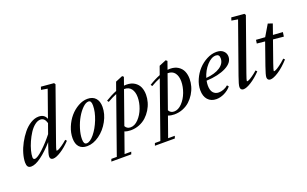

<svg xmlns="http://www.w3.org/2000/svg" viewBox="-107 -1225 3149 1970"><g transform="rotate(-20 1468.0 -240.0)"><path d="M43 11.2Q17.6 11.2 6.8 -3.9Q-3.9 -19 -3.9 -48.3Q-3.9 -91.8 11.5 -145.3Q26.9 -198.7 55.2 -251Q83.5 -303.2 118.9 -346.9Q154.3 -390.6 198.7 -417.7Q243.2 -444.8 286.1 -444.8Q350.6 -444.8 370.1 -390.1L473.6 -682.1L404.8 -693.8L415 -725.1L554.7 -712.9L564.5 -697.3L364.7 -132.8Q341.3 -68.4 341.3 -56.2Q341.3 -52.2 345.7 -52.2Q352.1 -52.2 364.7 -57.6Q377.4 -63 404.3 -81.3Q431.2 -99.6 462.9 -127.4L476.1 -112.3Q421.9 -55.2 368.2 -21.5Q314.5 12.2 283.2 12.2Q249 12.2 249 -22.9Q249 -48.8 279.8 -134.8L290.5 -165Q219.7 -85 154.3 -36.9Q88.9 11.2 43 11.2ZM85.4 -75.2Q85.4 -50.3 103.5 -50.3Q133.3 -50.3 197 -109.9Q260.7 -169.4 317.9 -242.2L356 -349.1Q339.4 -409.7 293.9 -409.7Q262.7 -409.7 230.7 -384.3Q198.7 -358.9 173.3 -319.3Q147.9 -279.8 127.7 -234.4Q107.4 -189 96.4 -146.5Q85.4 -104 85.4 -75.2Z M653.8 11.2Q598.1 11.2 568.6 -21.2Q539.1 -53.7 539.1 -115.2Q539.1 -174.8 563.7 -235.4Q588.4 -295.9 627.4 -341.6Q666.5 -387.2 717.8 -416Q769 -444.8 819.3 -444.8Q876 -444.8 907.2 -411.1Q938.5 -377.4 938.5 -314.9Q938.5 -237.8 896.7 -161.4Q855 -85 788.3 -36.9Q721.7 11.2 653.8 11.2ZM658.7 -18.1Q696.3 -18.1 741.9 -73.7Q787.6 -129.4 819.6 -210.7Q851.6 -292 851.6 -360.4Q851.6 -389.2 844.2 -402.3Q836.9 -415.5 820.3 -415.5Q791.5 -415.5 756.8 -381.8Q722.2 -348.1 693.6 -298.6Q665 -249 645.8 -187.5Q626.5 -126 626.5 -74.7Q626.5 -45.4 634.3 -31.7Q642.1 -18.1 658.7 -18.1Z M1129.9 11.2Q1094.2 11.2 1063 -0.5L985.4 218.3H1058.1L1048.8 244.6H831.5L840.8 218.3H900.4L1115.2 -389.6Q1067.9 -370.6 1015.6 -340.3L1003.9 -357.4Q1068.4 -397.5 1125.5 -419.4L1157.7 -509.8L1235.4 -542L1250 -529.3L1219.7 -443.4Q1232.9 -444.8 1246.6 -444.8Q1298.3 -444.8 1334 -421.6Q1369.6 -398.4 1385.3 -362.1Q1400.9 -325.7 1400.9 -278.8Q1400.9 -239.3 1389.4 -198.5Q1377.9 -157.7 1354.7 -120.1Q1331.5 -82.5 1299.6 -53.2Q1267.6 -23.9 1223.6 -6.3Q1179.7 11.2 1129.9 11.2ZM1311.5 -284.2Q1311.5 -340.8 1286.1 -375.7Q1260.7 -410.6 1208 -410.2L1081.1 -51.8Q1098.6 -18.1 1138.2 -18.1Q1183.6 -18.1 1224.6 -60.8Q1265.6 -103.5 1288.6 -164.8Q1311.5 -226.1 1311.5 -284.2Z M1605.5 11.2Q1569.8 11.2 1538.6 -0.5L1460.9 218.3H1533.7L1524.4 244.6H1307.1L1316.4 218.3H1376L1590.8 -389.6Q1543.5 -370.6 1491.2 -340.3L1479.5 -357.4Q1543.9 -397.5 1601.1 -419.4L1633.3 -509.8L1710.9 -542L1725.6 -529.3L1695.3 -443.4Q1708.5 -444.8 1722.2 -444.8Q1773.9 -444.8 1809.6 -421.6Q1845.2 -398.4 1860.8 -362.1Q1876.5 -325.7 1876.5 -278.8Q1876.5 -239.3 1865 -198.5Q1853.5 -157.7 1830.3 -120.1Q1807.1 -82.5 1775.1 -53.2Q1743.2 -23.9 1699.2 -6.3Q1655.3 11.2 1605.5 11.2ZM1787.1 -284.2Q1787.1 -340.8 1761.7 -375.7Q1736.3 -410.6 1683.6 -410.2L1556.6 -51.8Q1574.2 -18.1 1613.8 -18.1Q1659.2 -18.1 1700.2 -60.8Q1741.2 -103.5 1764.2 -164.8Q1787.1 -226.1 1787.1 -284.2Z M2064.9 11.2Q2007.3 11.2 1973.1 -26.6Q1939 -64.5 1939 -131.3Q1939 -188.5 1964.1 -245.8Q1989.3 -303.2 2029.3 -346.7Q2069.3 -390.1 2122.1 -417.5Q2174.8 -444.8 2227.1 -444.8Q2275.9 -444.8 2302.7 -419.7Q2329.6 -394.5 2329.6 -357.9Q2329.6 -291.5 2247.6 -249.5Q2165.5 -207.5 2033.7 -201.2Q2028.3 -173.3 2028.3 -149.9Q2028.3 -97.2 2051 -71Q2073.7 -44.9 2111.8 -44.9Q2135.3 -44.9 2163.3 -54.9Q2191.4 -64.9 2213.9 -85L2227.5 -67.9Q2196.3 -31.2 2152.3 -10Q2108.4 11.2 2064.9 11.2ZM2210 -412.1Q2160.2 -412.1 2111.3 -357.7Q2062.5 -303.2 2040.5 -229Q2136.7 -236.8 2192.6 -273.9Q2248.5 -311 2248.5 -368.7Q2248.5 -412.1 2210 -412.1Z M2361.3 11.2Q2345.2 11.2 2336.4 2Q2327.6 -7.3 2327.6 -23.9Q2327.6 -49.8 2358.4 -135.7L2552.2 -682.1L2483.4 -693.8L2493.7 -725.1L2633.3 -712.9L2643.1 -697.3L2443.4 -133.8Q2419.9 -66.9 2419.9 -57.1Q2419.9 -53.2 2424.3 -53.2Q2430.7 -53.2 2443.4 -58.6Q2456.1 -64 2482.9 -82.3Q2509.8 -100.6 2541.5 -128.4L2555.2 -113.3Q2500.5 -56.2 2446.8 -22.5Q2393.1 11.2 2361.3 11.2Z M2655.3 11.2Q2639.2 11.2 2630.1 2Q2621.1 -7.3 2621.1 -23.9Q2621.1 -47.4 2651.9 -135.7L2735.8 -374.5L2647.9 -383.3L2653.3 -421.9L2751 -415L2823.7 -537.6L2873 -521L2834 -409.7L2939.9 -402.3L2933.1 -355L2818.4 -366.2L2737.8 -137.2Q2714.8 -69.8 2714.8 -59.6Q2714.8 -55.7 2718.8 -55.7Q2725.6 -55.7 2739.7 -62Q2753.9 -68.4 2784.2 -90.1Q2814.5 -111.8 2850.1 -145L2864.3 -131.3Q2801.8 -62.5 2744.9 -25.6Q2688 11.2 2655.3 11.2Z"/></g></svg>

Font: Elstob Medium
Style: Italic
Weight: 500
Italic angle: -20°
Designer: Peter S. Baker
Version: Version 1.015